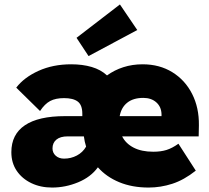

<svg xmlns="http://www.w3.org/2000/svg" viewBox="-20 -833 941 863"><path d="M214 10Q162 10 120.5 -10Q79 -30 55 -65.5Q31 -101 31 -149Q31 -229 92 -270Q153 -311 272 -311H350V-322Q350 -361 329.5 -376.5Q309 -392 268 -392Q230 -392 205.5 -379Q181 -366 160 -334L53 -439Q88 -485 153 -514.5Q218 -544 300 -544Q351 -544 392 -532Q433 -520 461 -494Q494 -518 534.5 -531Q575 -544 621 -544Q697 -544 754.5 -508.5Q812 -473 843.5 -411Q875 -349 874 -270L873 -220H529Q545 -188 580.5 -169.5Q616 -151 669 -151Q703 -151 728.5 -159Q754 -167 782 -187L860 -66Q807 -24 754.5 -7Q702 10 648 10Q574 10 516 -14Q458 -38 420 -81Q388 -37 331 -13.5Q274 10 214 10ZM624 -393Q579 -393 552 -371.5Q525 -350 518 -311H706V-320Q705 -353 682.5 -373Q660 -393 624 -393ZM268 -120Q299 -120 325.5 -134Q352 -148 367 -174Q360 -196 357 -220H284Q251 -220 233.5 -205.5Q216 -191 216 -166Q216 -146 230.5 -133Q245 -120 268 -120ZM378 -581 324 -663 519 -813 597 -698Z"/></svg>

Font: Lexend Deca ExtraBold
Style: Regular
Weight: 800
Designer: Bonnie Shaver-Troup, Thomas Jockin
Foundry: Lexend
Version: Version 1.008; ttfautohint (v1.8.4.7-5d5b)